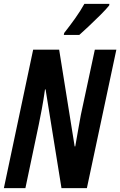

<svg xmlns="http://www.w3.org/2000/svg" viewBox="-22 -970 620 990"><path d="M387 -790Q403 -804 434.5 -833.5Q466 -863 496.5 -893.5Q527 -924 541 -942L542 -950H413Q393 -914 366 -876Q339 -838 309 -800L307 -790ZM109 0 178 -328Q184 -356 193.5 -407Q203 -458 210 -509H213L295 0H426L578 -714H467L395 -378Q390 -350 382 -306Q374 -262 366 -215H363L283 -714H149L-2 0Z"/></svg>

Font: Noto Sans Display Condensed
Style: Bold Italic
Weight: 700
Width: 3
Designer: Monotype Design team
Foundry: Monotype Imaging Inc.
Version: 1.000